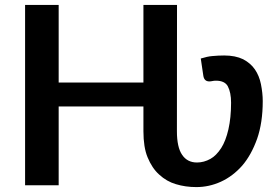

<svg xmlns="http://www.w3.org/2000/svg" viewBox="-20 -743 1102 770"><path d="M795.4 -439.5 785.2 -508.3Q812 -516.6 830.6 -518.1Q856.4 -520.5 879.4 -520.5Q923.8 -520.5 955.1 -505.4Q985.4 -489.3 1002.4 -464.4Q1019.5 -439.5 1026.4 -405.8Q1033.7 -369.1 1033.7 -337.9Q1033.7 -251 1011.2 -186.5Q987.8 -121.1 951.2 -78.6Q913.6 -36.1 865.7 -14.2Q818.4 7.3 767.6 7.3Q723.6 7.3 685.5 -4.4Q648.4 -15.1 618.2 -43Q589.8 -68.4 571.8 -112.3Q555.2 -152.3 555.2 -216.8V-315.9H215.3V0H80.6V-723.1H215.3V-412.1H555.2V-723.1H689.9L689.5 -216.8Q689.5 -152.3 710.4 -122.1Q731 -91.3 770 -91.3Q797.9 -91.3 824.2 -106Q847.2 -118.7 867.2 -149.4Q885.3 -177.7 896 -224.1Q906.7 -271 906.7 -331.1Q906.7 -372.1 893.6 -397Q881.3 -419.4 846.2 -419.4Q837.9 -419.4 832 -418Q825.2 -416.5 819.3 -416.5Q798.8 -416.5 795.4 -439.5Z"/></svg>

Font: Lato-SemiBold
Style: Bold
Weight: 500
Designer: Lukasz Dziedzic with Adam Twardoch and Botio Nikoltchev
Foundry: tyPoland Lukasz Dziedzic
Version: ""